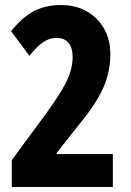

<svg xmlns="http://www.w3.org/2000/svg" viewBox="-20 -744 521 764"><path d="M429 0H27V-107L164 -293Q208 -354 230.5 -393.5Q253 -433 261 -461.5Q269 -490 269 -519Q269 -553 253 -573Q237 -593 205 -593Q178 -593 153.5 -577.5Q129 -562 97 -522L24 -620Q70 -677 116.5 -700.5Q163 -724 222 -724Q280 -724 324 -699.5Q368 -675 393.5 -631Q419 -587 419 -528Q419 -484 408 -442.5Q397 -401 370.5 -354.5Q344 -308 295 -249L206 -136V-131H429Z"/></svg>

Font: Noto Sans Hebrew ExtraCondensed ExtraBold
Style: Regular
Weight: 800
Width: 2
Designer: Monotype Design Team
Foundry: Monotype Imaging Inc.
Version: Version 2.004; ttfautohint (v1.8.4.7-5d5b)